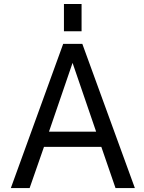

<svg xmlns="http://www.w3.org/2000/svg" viewBox="-20 -956 734 978"><path d="M496.1 -208H204.1L130.9 2H35.2L301.8 -732.4H399.4L667 2H568.4ZM305.7 -796.9V-935.5H395.5V-796.9ZM349.6 -635.7 229.5 -285.2H469.7Z"/></svg>

Font: Nasu
Style: Regular
Weight: 400
Designer: Ryoko NISHIZUKA (kana &amp; ideographs); Paul D. Hunt (Latin, Greek &amp; Cyrillic); Wenlong ZHANG (bopomofo); Sandoll C
Version: Version 2014.1215